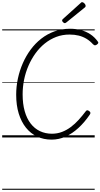

<svg xmlns="http://www.w3.org/2000/svg" viewBox="-20 -1257 919 1756"><path d="M452 20Q379 20 319.5 -8Q260 -36 217.5 -89Q175 -142 151.5 -218Q128 -294 128 -391Q128 -465 143.5 -538Q159 -611 188.5 -678.5Q218 -746 260.5 -803.5Q303 -861 357.5 -903.5Q412 -946 478 -970Q544 -994 620 -994Q675 -994 721.5 -981.5Q768 -969 806.5 -943.5Q845 -918 873 -879Q881 -870 878 -862.5Q875 -855 864 -848Q854 -842 847.5 -842.5Q841 -843 830 -853Q803 -883 770.5 -902.5Q738 -922 700 -931.5Q662 -941 616 -941Q551 -941 494.5 -919.5Q438 -898 390 -859.5Q342 -821 304.5 -769Q267 -717 240.5 -656Q214 -595 200.5 -528.5Q187 -462 187 -394Q187 -307 206 -240Q225 -173 260.5 -127Q296 -81 345.5 -57.5Q395 -34 455 -34Q504 -34 547 -50.5Q590 -67 628 -95.5Q666 -124 699.5 -161Q733 -198 764 -239Q771 -249 778.5 -248.5Q786 -248 796 -241Q806 -233 807 -225.5Q808 -218 800 -207Q753 -138 697.5 -87Q642 -36 580.5 -8Q519 20 452 20ZM573 -1045Q566 -1045 557 -1053.5Q548 -1062 548 -1069Q548 -1072 549 -1075Q550 -1078 554 -1082L716 -1228Q720 -1232 723 -1234.5Q726 -1237 731 -1237Q738 -1237 745.5 -1231.5Q753 -1226 758 -1218.5Q763 -1211 763 -1204Q763 -1200 762 -1196.5Q761 -1193 756 -1189L587 -1052Q582 -1049 579 -1047Q576 -1045 573 -1045ZM0 469H846V479H0ZM0 -20H846V0H0ZM0 -505H846V-500H0ZM0 -989H846V-979H0Z"/></svg>

Font: Playwrite DE VA Guides
Style: Regular
Weight: 400
Designer: Veronika Burian, José Scaglione
Foundry: TypeTogether
Version: Version 1.003